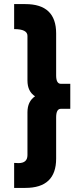

<svg xmlns="http://www.w3.org/2000/svg" viewBox="-20 -777 400 937"><path d="M49 18 70 19Q114 19 114 -20V-229Q114 -282 151 -307Q114 -331 114 -384V-602Q114 -635 49 -635V-757H104Q254 -757 254 -614V-409Q254 -368 277 -368H323V-246H277Q254 -246 254 -204V-3Q254 140 104 140H49Z"/></svg>

Font: Montserrat Alternates
Style: Bold
Weight: 700
Version: Version 2.001